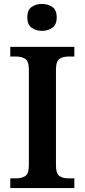

<svg xmlns="http://www.w3.org/2000/svg" viewBox="-20 -951 428 971"><path d="M32 0V-49H63Q89 -49 107.5 -60.5Q126 -72 126 -116V-598Q126 -642 107.5 -653.5Q89 -665 63 -665H32V-714H356V-665H325Q299 -665 281 -653.5Q263 -642 263 -598V-116Q263 -72 281 -60.5Q299 -49 325 -49H356V0ZM192 -795Q161 -795 139.5 -811Q118 -827 118 -863Q118 -900 139.5 -915.5Q161 -931 192 -931Q223 -931 245 -915.5Q267 -900 267 -863Q267 -827 245 -811Q223 -795 192 -795Z"/></svg>

Font: Noto Serif NP Hmong SemiBold
Style: Regular
Weight: 600
Designer: Dalton Maag Ltd
Foundry: Dalton Maag Ltd
Version: Version 1.001; ttfautohint (v1.8.4.7-5d5b)